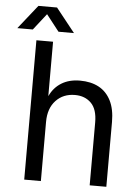

<svg xmlns="http://www.w3.org/2000/svg" viewBox="-99 -931 697 976"><g transform="rotate(5 249.5 -443.0)"><path d="M62 0V-711H147V-435H148Q168 -478 207 -502Q246 -526 301 -526Q357 -526 397 -504.5Q437 -483 459 -439.5Q481 -396 481 -331V0H396V-321Q396 -388 364.5 -419.5Q333 -451 282 -451Q222 -451 184.5 -411Q147 -371 147 -302V0ZM-40 -764 57 -886H152L249 -764H170L84 -874H125L39 -764Z"/></g></svg>

Font: TikTok Sans 24pt
Style: Regular
Weight: 400
Version: Version 4.000